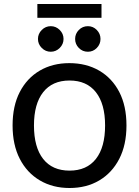

<svg xmlns="http://www.w3.org/2000/svg" viewBox="-20 -923 696 961"><path d="M327 -607Q412 -607 476.5 -569.5Q541 -532 577 -462.5Q613 -393 613 -295Q613 -198 577 -128Q541 -58 477 -20Q413 18 328 18Q244 18 179.5 -20Q115 -58 79 -128Q43 -198 43 -295Q43 -393 79 -462.5Q115 -532 179 -569.5Q243 -607 327 -607ZM328 -520Q242 -520 196 -461.5Q150 -403 150 -295Q150 -186 196 -127.5Q242 -69 328 -69Q414 -69 460 -127.5Q506 -186 506 -295Q506 -403 460 -461.5Q414 -520 328 -520ZM420 -792Q446 -792 464.5 -773Q483 -754 483 -728Q483 -702 464.5 -683Q446 -664 420 -664Q393 -664 374.5 -683Q356 -702 356 -728Q356 -754 374.5 -773Q393 -792 420 -792ZM234 -792Q260 -792 279 -773Q298 -754 298 -728Q298 -702 279 -683Q260 -664 234 -664Q208 -664 189 -683Q170 -702 170 -728Q170 -754 189 -773Q208 -792 234 -792ZM167 -903H488V-834H167Z"/></svg>

Font: Podkova SemiBold
Style: Regular
Weight: 600
Designer: Ilya Yudin
Foundry: Cyreal (www.cyreal.org)
Version: Version 2.103